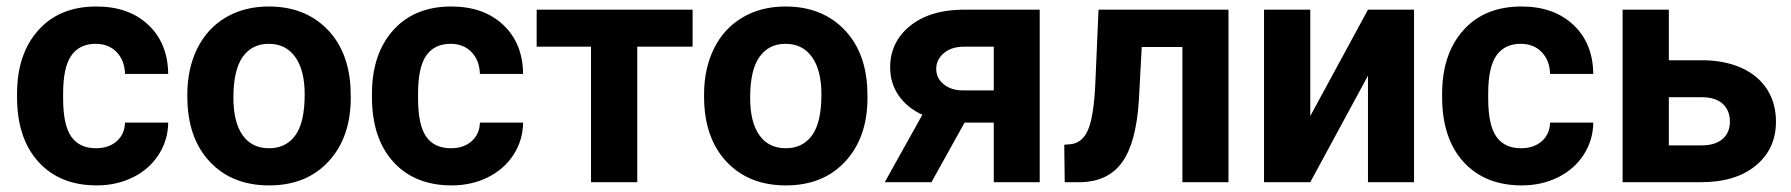

<svg xmlns="http://www.w3.org/2000/svg" viewBox="-20 -558 5484 588"><path d="M273.9 -104Q313 -104 337.4 -125.5Q361.8 -147 362.8 -182.6H495.1Q494.6 -128.9 465.8 -84.2Q437 -39.6 387 -14.9Q336.9 9.8 276.4 9.8Q163.1 9.8 97.7 -62.3Q32.2 -134.3 32.2 -261.2V-270.5Q32.2 -392.6 97.2 -465.3Q162.1 -538.1 275.4 -538.1Q374.5 -538.1 434.3 -481.7Q494.1 -425.3 495.1 -331.5H362.8Q361.8 -372.6 337.4 -398.2Q313 -423.8 272.9 -423.8Q223.6 -423.8 198.5 -387.9Q173.3 -352.1 173.3 -271.5V-256.8Q173.3 -175.3 198.2 -139.6Q223.1 -104 273.9 -104Z M553.7 0ZM553.7 -269Q553.7 -347.7 584 -409.2Q614.3 -470.7 671.1 -504.4Q728 -538.1 803.2 -538.1Q910.2 -538.1 977.8 -472.7Q1045.4 -407.2 1053.2 -294.9L1054.2 -258.8Q1054.2 -137.2 986.3 -63.7Q918.5 9.8 804.2 9.8Q689.9 9.8 621.8 -63.5Q553.7 -136.7 553.7 -262.7ZM694.8 -258.8Q694.8 -183.6 723.1 -143.8Q751.5 -104 804.2 -104Q855.5 -104 884.3 -143.3Q913.1 -182.6 913.1 -269Q913.1 -342.8 884.3 -383.3Q855.5 -423.8 803.2 -423.8Q751.5 -423.8 723.1 -383.5Q694.8 -343.3 694.8 -258.8Z M1360.8 -104Q1399.9 -104 1424.3 -125.5Q1448.7 -147 1449.7 -182.6H1582Q1581.5 -128.9 1552.7 -84.2Q1523.9 -39.6 1473.9 -14.9Q1423.8 9.8 1363.3 9.8Q1250 9.8 1184.6 -62.3Q1119.1 -134.3 1119.1 -261.2V-270.5Q1119.1 -392.6 1184.1 -465.3Q1249 -538.1 1362.3 -538.1Q1461.4 -538.1 1521.2 -481.7Q1581.1 -425.3 1582 -331.5H1449.7Q1448.7 -372.6 1424.3 -398.2Q1399.9 -423.8 1359.9 -423.8Q1310.5 -423.8 1285.4 -387.9Q1260.3 -352.1 1260.3 -271.5V-256.8Q1260.3 -175.3 1285.2 -139.6Q1310.1 -104 1360.8 -104Z M2101.1 -415H1931.6V0H1790V-415H1623.5V-528.3H2101.1Z M2136.2 0ZM2136.2 -269Q2136.2 -347.7 2166.5 -409.2Q2196.8 -470.7 2253.7 -504.4Q2310.5 -538.1 2385.7 -538.1Q2492.7 -538.1 2560.3 -472.7Q2627.9 -407.2 2635.7 -294.9L2636.7 -258.8Q2636.7 -137.2 2568.8 -63.7Q2501 9.8 2386.7 9.8Q2272.5 9.8 2204.3 -63.5Q2136.2 -136.7 2136.2 -262.7ZM2277.3 -258.8Q2277.3 -183.6 2305.7 -143.8Q2334 -104 2386.7 -104Q2438 -104 2466.8 -143.3Q2495.6 -182.6 2495.6 -269Q2495.6 -342.8 2466.8 -383.3Q2438 -423.8 2385.7 -423.8Q2334 -423.8 2305.7 -383.5Q2277.3 -343.3 2277.3 -258.8Z M3164.1 -528.3V0H3023.4V-182.6H2934.1L2832.5 0H2689.5L2804.7 -206.5Q2757.3 -228.5 2731.7 -266.1Q2706.1 -303.7 2706.1 -351.6Q2706.1 -428.2 2765.4 -477.3Q2824.7 -526.4 2924.3 -528.3ZM2926.8 -281.2H3023.4V-415H2931.6Q2894 -415 2870.6 -395.3Q2847.2 -375.5 2847.2 -347.2Q2847.2 -318.8 2869.6 -300.3Q2892.1 -281.7 2926.8 -281.2Z M3742.2 -528.3V0H3601.1V-414.1H3476.6L3467.8 -251Q3459.5 -120.6 3416.5 -61Q3373.5 -1.5 3288.6 0H3240.7L3239.3 -114.7L3256.8 -116.2Q3294.9 -119.1 3312.5 -161.1Q3330.1 -203.1 3334.5 -304.2L3344.2 -528.3Z M4169.4 -528.3H4310.5V0H4169.4V-326.2L3992.7 0H3851.1V-528.3H3992.7V-202.6Z M4638.2 -104Q4677.2 -104 4701.7 -125.5Q4726.1 -147 4727.1 -182.6H4859.4Q4858.9 -128.9 4830.1 -84.2Q4801.3 -39.6 4751.2 -14.9Q4701.2 9.8 4640.6 9.8Q4527.3 9.8 4461.9 -62.3Q4396.5 -134.3 4396.5 -261.2V-270.5Q4396.5 -392.6 4461.4 -465.3Q4526.4 -538.1 4639.6 -538.1Q4738.8 -538.1 4798.6 -481.7Q4858.4 -425.3 4859.4 -331.5H4727.1Q4726.1 -372.6 4701.7 -398.2Q4677.2 -423.8 4637.2 -423.8Q4587.9 -423.8 4562.7 -387.9Q4537.6 -352.1 4537.6 -271.5V-256.8Q4537.6 -175.3 4562.5 -139.6Q4587.4 -104 4638.2 -104Z M5090.8 -373.5H5191.9Q5260.3 -373.5 5312 -350.6Q5363.8 -327.6 5391.4 -284.9Q5418.9 -242.2 5418.9 -185.5Q5418.9 -102.1 5357.2 -51Q5295.4 0 5189 0H4949.2V-528.3H5090.8ZM5090.8 -260.3V-112.8H5190.9Q5232.9 -112.8 5255.4 -132.3Q5277.8 -151.9 5277.8 -185.5Q5277.8 -219.7 5255.9 -240Q5233.9 -260.3 5190.9 -260.3Z"/></svg>

Font: Roboto-o
Style: o-Bold
Weight: 700
Designer: Google
Version: Version 2.134; 2016; ttfautohint (v1.6)